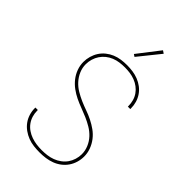

<svg xmlns="http://www.w3.org/2000/svg" viewBox="-283 -1060 1166 1166"><g transform="rotate(45 300.0 -476.5)"><path d="M299 8Q274 8 248.5 5Q223 2 199.5 -7Q176 -16 155 -31Q134 -46 119 -66.5Q104 -87 96.5 -111.5Q89 -136 89 -161Q89 -163 89 -164.5Q89 -166 89 -167H110Q110 -166 110 -164.5Q110 -163 110 -162Q110 -139 116.5 -117Q123 -95 136.5 -76.5Q150 -58 169 -45Q188 -32 209.5 -24.5Q231 -17 253.5 -14Q276 -11 299 -11Q322 -11 345 -14Q368 -17 389.5 -25Q411 -33 430 -47Q449 -61 462 -79.5Q475 -98 482 -120.5Q489 -143 489 -166Q489 -196 477 -224.5Q465 -253 444.5 -275Q424 -297 398 -312.5Q372 -328 344.5 -340Q317 -352 288.5 -362.5Q260 -373 233 -386Q206 -399 181.5 -417Q157 -435 138.5 -458.5Q120 -482 109.5 -510.5Q99 -539 99 -569Q99 -594 106 -618.5Q113 -643 126.5 -664Q140 -685 160 -701Q180 -717 203 -726.5Q226 -736 251 -739.5Q276 -743 301 -743Q326 -743 350.5 -739.5Q375 -736 398 -727Q421 -718 441 -703Q461 -688 475 -667.5Q489 -647 496 -623Q503 -599 503 -574Q503 -573 503 -571.5Q503 -570 503 -568H482Q482 -569 482 -570.5Q482 -572 482 -574Q482 -596 476 -617.5Q470 -639 457.5 -657Q445 -675 427 -688.5Q409 -702 388 -710Q367 -718 345 -721Q323 -724 301 -724Q279 -724 256.5 -721Q234 -718 213 -709.5Q192 -701 174.5 -687Q157 -673 144.5 -654.5Q132 -636 125.5 -614Q119 -592 119 -569Q119 -539 131 -511Q143 -483 163.5 -460.5Q184 -438 210 -422.5Q236 -407 263.5 -395Q291 -383 319.5 -373Q348 -363 375 -349.5Q402 -336 426.5 -318.5Q451 -301 469.5 -277Q488 -253 498.5 -224.5Q509 -196 509 -166Q509 -140 501.5 -115Q494 -90 479.5 -69Q465 -48 444.5 -32.5Q424 -17 400 -8Q376 1 350.5 4.5Q325 8 299 8ZM297 -810 282 -820 391 -961 409 -949Z"/></g></svg>

Font: Iosevka Curly Thin Extended
Style: Regular
Weight: 100
Width: 7
Monospace: yes
Designer: Belleve Invis
Foundry: Belleve Invis
Version: Version 11.1.0; ttfautohint (v1.8.3)